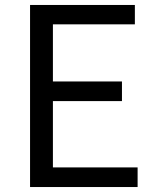

<svg xmlns="http://www.w3.org/2000/svg" viewBox="-20 -753 629 773"><path d="M101 0V-733H523V-655H193V-425H471V-346H193V-79H534V0Z"/></svg>

Font: Source Han Sans
Style: Regular
Weight: 400
Designer: Ryoko NISHIZUKA Ë•øÂ°öÊ∂ºÂ≠ê (kana, bopomofo & ideographs); Paul D. Hunt (Latin, Greek & Cyrillic); Sandoll Communicatio
Foundry: Adobe
Version: Version 2.004;hotconv 1.0.118;makeotfexe 2.5.65603